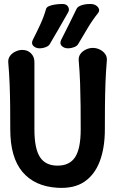

<svg xmlns="http://www.w3.org/2000/svg" viewBox="-20 -920 596 954"><path d="M91 -672Q117 -672 134 -655Q151 -638 151 -612Q151 -554 151 -499Q151 -444 151 -389.5Q151 -335 151 -277Q151 -182 178.5 -139.5Q206 -97 266 -97Q326 -97 353.5 -139.5Q381 -182 381 -277Q381 -335 380.5 -392.5Q380 -450 378 -506.5Q376 -563 371 -621Q370 -639 380 -652.5Q390 -666 407 -674Q424 -682 441 -682Q459 -682 475.5 -674Q492 -666 502 -652.5Q512 -639 511 -621Q506 -563 504 -506.5Q502 -450 501.5 -392.5Q501 -335 501 -277Q501 -185 475.5 -118Q450 -51 398.5 -16.5Q347 18 265 13Q152 6 91.5 -66Q31 -138 31 -277Q31 -335 30.5 -389.5Q30 -444 28 -498.5Q26 -553 21 -611Q20 -629 30 -642.5Q40 -656 57 -664Q74 -672 91 -672ZM228 -702Q223 -692 208 -686Q193 -680 180 -680H176Q158 -680 146 -691.5Q134 -703 143 -722Q163 -761 180.5 -799Q198 -837 209 -876Q212 -885 224.5 -890Q237 -895 253.5 -897.5Q270 -900 284 -900H291Q305 -900 312.5 -893.5Q320 -887 322 -877Q324 -867 317 -856Q295 -818 273 -779Q251 -740 228 -702ZM369 -702Q364 -692 349 -686Q334 -680 321 -680H317Q299 -680 287 -691.5Q275 -703 284 -722Q304 -761 323 -799.5Q342 -838 361 -877Q367 -888 385.5 -894Q404 -900 425 -900H432Q446 -900 457 -893Q468 -886 471.5 -875.5Q475 -865 467 -855Q437 -817 414.5 -778.5Q392 -740 369 -702Z"/></svg>

Font: Winky Sans Medium
Style: Regular
Weight: 500
Designer: Simon Atzbach
Foundry: typofactur
Version: Version 1.205